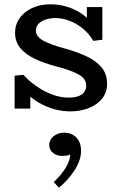

<svg xmlns="http://www.w3.org/2000/svg" viewBox="-20 -504 556 893"><path d="M308 14Q273 14 239 5.5Q205 -3 173.5 -19.5Q142 -36 117 -57.5Q92 -79 74 -106L121 -105V1H48V-152L89 -156Q113 -129 147.5 -104.5Q182 -80 221 -65Q260 -50 299 -50Q324 -50 342.5 -56Q361 -62 371 -75Q381 -88 381 -106Q381 -122 372 -135Q363 -148 345 -158Q327 -168 300.5 -177.5Q274 -187 238 -196Q183 -211 141 -231Q99 -251 74.5 -280.5Q50 -310 50 -352Q50 -389 70.5 -418.5Q91 -448 128 -466Q165 -484 215 -484Q260 -484 301.5 -469.5Q343 -455 375 -429Q407 -403 425 -367L384 -368V-471H456V-319L414 -314Q395 -347 365.5 -371Q336 -395 303 -407.5Q270 -420 239 -420Q213 -420 192 -413Q171 -406 159 -393Q147 -380 147 -362Q147 -347 156.5 -335Q166 -323 184 -313.5Q202 -304 227.5 -295Q253 -286 286 -277Q340 -262 383.5 -241.5Q427 -221 452.5 -190.5Q478 -160 478 -114Q478 -74 455 -45.5Q432 -17 393.5 -1.5Q355 14 308 14ZM357 198Q357 240 328 286Q299 332 254 369L230 343Q266 309 286 275.5Q306 242 307 214Q298 219 289 220Q280 221 268 221Q244 221 226.5 207Q209 193 209 170Q209 146 229.5 129.5Q250 113 278 113Q313 113 335 135.5Q357 158 357 198Z"/></svg>

Font: BioRhyme
Style: Regular
Weight: 400
Designer: Aoife Mooney
Foundry: Aoife Mooney Type
Version: Version 1.600;gftools[0.9.33]